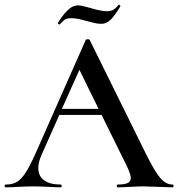

<svg xmlns="http://www.w3.org/2000/svg" viewBox="-27 -802 763 822"><path d="M711 0Q692 0 650 -2Q608 -4 589 -4Q564 -4 530 -2Q496 0 477 0Q473 0 473 -6Q473 -12 477 -12Q506 -12 519.5 -18.5Q533 -25 533 -40Q533 -55 516 -91L408 -310H227L150 -137Q137 -107 137 -83Q137 -48 162 -30Q187 -12 232 -12Q237 -12 237 -6Q237 0 232 0Q214 0 182 -2Q144 -4 114 -4Q87 -4 51 -2Q19 0 -2 0Q-7 0 -7 -6Q-7 -12 -2 -12Q26 -12 45 -23Q64 -34 82.5 -62.5Q101 -91 126 -147L340 -631Q342 -634 349 -634Q356 -634 357 -631L601 -137Q637 -65 660.5 -38.5Q684 -12 711 -12Q716 -12 716 -6Q716 0 711 0ZM395 -336 313 -503 238 -336ZM481 -781Q481 -782 483 -782Q485 -782 487 -779Q489 -776 488 -774Q461 -730 444 -715Q427 -700 406 -700Q390 -700 371.5 -705Q353 -710 348 -711Q331 -716 313 -720Q295 -724 279 -724Q260 -724 251.5 -718.5Q243 -713 228 -697H227Q225 -697 222.5 -699.5Q220 -702 221 -704Q238 -733 260.5 -756Q283 -779 308 -779Q320 -779 356 -769Q405 -754 430 -754Q447 -754 457.5 -760Q468 -766 481 -781Z"/></svg>

Font: Cormorant SC SemiBold
Style: Regular
Weight: 600
Designer: Christian Thalmann (Catharsis Fonts)
Version: Version 3.000